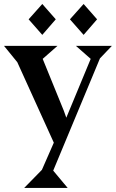

<svg xmlns="http://www.w3.org/2000/svg" viewBox="-20 -718 575 953"><path d="M122.1 -622.1 189.9 -698.2 256.8 -622.1 189.9 -544.9ZM327.1 -622.1 395 -698.2 461.9 -622.1 395 -544.9ZM0 -490.2H265.1L191.9 -425.8L296.9 -168L309.1 -133.8L430.2 -425.8L356.9 -490.2H535.2L476.1 -428.2L244.1 128.9L315.9 214.8H100.1L188 125L247.1 -9.8L65.9 -409.2Z"/></svg>

Font: Bluu Next
Style: Bold
Weight: 700
Designer: Jean-Baptiste Morizot, Igor Stepanchenko (Cyrillic)
Foundry: Igor Stepanchenko
Version: Version 1.005